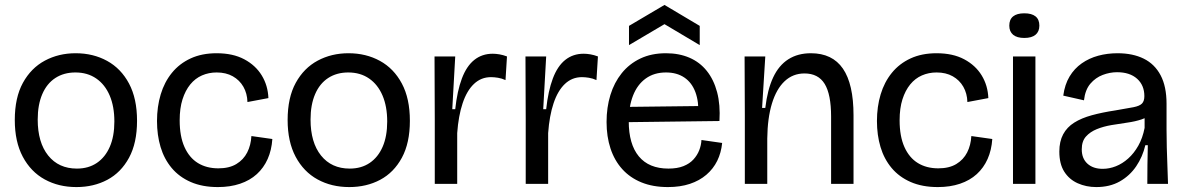

<svg xmlns="http://www.w3.org/2000/svg" viewBox="-20 -746 4809 779"><path d="M290 13Q218 13 161.5 -18Q105 -49 72.5 -110Q40 -171 40 -259Q40 -350 73 -410Q106 -470 162 -500Q218 -530 287 -530Q358 -530 414.5 -499Q471 -468 503.5 -407Q536 -346 536 -256Q536 -166 503.5 -106Q471 -46 415.5 -16.5Q360 13 290 13ZM292 -62Q339 -62 373 -85Q407 -108 425.5 -150.5Q444 -193 444 -253Q444 -314 425 -358.5Q406 -403 370.5 -427.5Q335 -452 286 -452Q239 -452 204.5 -429.5Q170 -407 151.5 -364Q133 -321 133 -261Q133 -168 175.5 -115Q218 -62 292 -62Z M864 13Q801 13 754 -7.5Q707 -28 676.5 -64.5Q646 -101 631.5 -149.5Q617 -198 617 -255Q617 -313 632 -363Q647 -413 677.5 -450.5Q708 -488 753.5 -509Q799 -530 859 -530Q925 -530 971 -505.5Q1017 -481 1042 -440Q1067 -399 1069 -348L984 -332Q983 -367 967.5 -394Q952 -421 924.5 -436.5Q897 -452 859 -452Q827 -452 799.5 -440Q772 -428 752 -403.5Q732 -379 720.5 -343Q709 -307 709 -258Q709 -193 728.5 -149.5Q748 -106 783 -84.5Q818 -63 866 -63Q910 -63 939 -80.5Q968 -98 983 -127.5Q998 -157 1000 -194L1085 -182Q1082 -137 1066 -101Q1050 -65 1022 -39.5Q994 -14 954 -0.5Q914 13 864 13Z M1397 13Q1325 13 1268.5 -18Q1212 -49 1179.5 -110Q1147 -171 1147 -259Q1147 -350 1180 -410Q1213 -470 1269 -500Q1325 -530 1394 -530Q1465 -530 1521.5 -499Q1578 -468 1610.5 -407Q1643 -346 1643 -256Q1643 -166 1610.5 -106Q1578 -46 1522.5 -16.5Q1467 13 1397 13ZM1399 -62Q1446 -62 1480 -85Q1514 -108 1532.5 -150.5Q1551 -193 1551 -253Q1551 -314 1532 -358.5Q1513 -403 1477.5 -427.5Q1442 -452 1393 -452Q1346 -452 1311.5 -429.5Q1277 -407 1258.5 -364Q1240 -321 1240 -261Q1240 -168 1282.5 -115Q1325 -62 1399 -62Z M1744 0V-260L1743 -517H1827L1815 -303H1827Q1835 -377 1854 -427.5Q1873 -478 1904.5 -503Q1936 -528 1979 -528Q1992 -528 2006.5 -525.5Q2021 -523 2037 -517L2031 -421Q2016 -428 2000.5 -430.5Q1985 -433 1972 -433Q1932 -433 1903 -405.5Q1874 -378 1857 -327Q1840 -276 1835 -206V0Z M2113 0V-260L2112 -517H2196L2184 -303H2196Q2204 -377 2223 -427.5Q2242 -478 2273.5 -503Q2305 -528 2348 -528Q2361 -528 2375.5 -525.5Q2390 -523 2406 -517L2400 -421Q2385 -428 2369.5 -430.5Q2354 -433 2341 -433Q2301 -433 2272 -405.5Q2243 -378 2226 -327Q2209 -276 2204 -206V0Z M2690 13Q2629 13 2582.5 -6Q2536 -25 2504.5 -60Q2473 -95 2457 -143.5Q2441 -192 2441 -251Q2441 -310 2456.5 -360.5Q2472 -411 2502.5 -449Q2533 -487 2578 -508.5Q2623 -530 2682 -530Q2735 -530 2777 -512Q2819 -494 2847.5 -458.5Q2876 -423 2889.5 -372Q2903 -321 2899 -255L2498 -250V-312L2838 -316L2813 -278Q2816 -333 2801.5 -372Q2787 -411 2756.5 -431.5Q2726 -452 2682 -452Q2634 -452 2600 -427.5Q2566 -403 2548.5 -358.5Q2531 -314 2531 -254Q2531 -161 2572 -111.5Q2613 -62 2692 -62Q2728 -62 2753 -72Q2778 -82 2793.5 -99Q2809 -116 2817 -136.5Q2825 -157 2826 -178L2910 -166Q2906 -126 2890 -93.5Q2874 -61 2846 -37Q2818 -13 2779 0Q2740 13 2690 13ZM2532 -563V-641L2676 -726L2819 -641V-563L2676 -648Z M3002 0V-278L3001 -517H3085L3072 -308H3085Q3094 -383 3117 -432Q3140 -481 3178.5 -505.5Q3217 -530 3270 -530Q3357 -530 3400 -467.5Q3443 -405 3443 -278V0H3352V-273Q3352 -363 3326 -405.5Q3300 -448 3244 -448Q3197 -448 3163.5 -416.5Q3130 -385 3112 -326Q3094 -267 3093 -184V0Z M3785 13Q3722 13 3675 -7.5Q3628 -28 3597.5 -64.5Q3567 -101 3552.5 -149.5Q3538 -198 3538 -255Q3538 -313 3553 -363Q3568 -413 3598.5 -450.5Q3629 -488 3674.5 -509Q3720 -530 3780 -530Q3846 -530 3892 -505.5Q3938 -481 3963 -440Q3988 -399 3990 -348L3905 -332Q3904 -367 3888.5 -394Q3873 -421 3845.5 -436.5Q3818 -452 3780 -452Q3748 -452 3720.5 -440Q3693 -428 3673 -403.5Q3653 -379 3641.5 -343Q3630 -307 3630 -258Q3630 -193 3649.5 -149.5Q3669 -106 3704 -84.5Q3739 -63 3787 -63Q3831 -63 3860 -80.5Q3889 -98 3904 -127.5Q3919 -157 3921 -194L4006 -182Q4003 -137 3987 -101Q3971 -65 3943 -39.5Q3915 -14 3875 -0.5Q3835 13 3785 13Z M4090 0V-517H4181V0ZM4136 -592Q4106 -592 4090.5 -605Q4075 -618 4075 -642Q4075 -667 4090.5 -679.5Q4106 -692 4136 -692Q4166 -692 4181.5 -679.5Q4197 -667 4197 -642Q4197 -618 4181.5 -605Q4166 -592 4136 -592Z M4428 13Q4387 13 4352.5 -2.5Q4318 -18 4298 -49.5Q4278 -81 4278 -131Q4278 -172 4293.5 -201Q4309 -230 4338.5 -248.5Q4368 -267 4410 -278.5Q4452 -290 4505 -298Q4553 -306 4578.5 -311Q4604 -316 4613.5 -326Q4623 -336 4623 -356Q4623 -400 4593.5 -426.5Q4564 -453 4512 -453Q4483 -453 4454 -442Q4425 -431 4404 -406.5Q4383 -382 4378 -339L4294 -358Q4300 -403 4319.5 -435.5Q4339 -468 4369 -489Q4399 -510 4436 -520Q4473 -530 4514 -530Q4576 -530 4620.5 -508Q4665 -486 4689 -440.5Q4713 -395 4713 -325V-220Q4713 -185 4714 -147.5Q4715 -110 4716.5 -72.5Q4718 -35 4719 0H4635Q4635 -39 4635.5 -77.5Q4636 -116 4637 -157H4627Q4616 -110 4590 -71.5Q4564 -33 4523.5 -10Q4483 13 4428 13ZM4454 -61Q4481 -61 4507.5 -71.5Q4534 -82 4557.5 -103Q4581 -124 4598.5 -155Q4616 -186 4624 -227V-283L4651 -286Q4637 -270 4611.5 -261.5Q4586 -253 4554 -248.5Q4522 -244 4489.5 -238.5Q4457 -233 4430 -222Q4403 -211 4386 -192Q4369 -173 4369 -140Q4369 -103 4392 -82Q4415 -61 4454 -61Z"/></svg>

Font: Bricolage Grotesque 60pt
Style: Regular
Weight: 400
Version: Version 1.001;gftools[0.9.33.dev8+g029e19f]